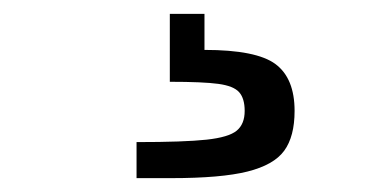

<svg xmlns="http://www.w3.org/2000/svg" viewBox="-20 -20 540 277"><path d="M177 185Q246 185 278 181.5Q310 178 321.5 168.5Q333 159 333 140Q333 122 325 113Q317 104 295 101Q273 98 225 98V0H275V52Q350 52 377.5 72.5Q405 93 405 140Q405 177 390 197.5Q375 218 337 227.5Q299 237 227 237H177Z"/></svg>

Font: Rhodium Libre
Style: Regular
Weight: 400
Designer: James Puckett
Foundry: Dunwich Type Founders
Version: Version 1.001; ttfautohint (v1.3)